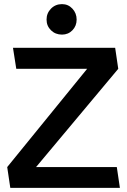

<svg xmlns="http://www.w3.org/2000/svg" viewBox="-20 -912 618 932"><path d="M547 -101H155L554 -578L539 -680H43L59 -578H403L15 -101L30 0H562ZM281 -744Q311 -744 331.5 -765Q352 -786 352 -817Q352 -848 331.5 -870Q311 -892 281 -892Q249 -892 227.5 -870Q206 -848 206 -817Q206 -786 227.5 -765Q249 -744 281 -744Z"/></svg>

Font: Catamaran
Style: Bold
Weight: 700
Designer: Pria Ravichandran
Version: Version 2.000